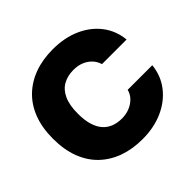

<svg xmlns="http://www.w3.org/2000/svg" viewBox="-180 -930 1131 1131"><g transform="rotate(-45 385.0 -364.5)"><path d="M400 10Q316 10 248 -14.5Q180 -39 130.5 -86.5Q81 -134 54.5 -204Q28 -274 28 -365Q28 -456 54.5 -525.5Q81 -595 130.5 -642.5Q180 -690 248 -714.5Q316 -739 400 -739Q497 -739 572.5 -705.5Q648 -672 694 -612Q740 -552 748 -472H543Q535 -500 515 -521.5Q495 -543 466 -555Q437 -567 400 -567Q351 -567 314 -546.5Q277 -526 256.5 -481.5Q236 -437 236 -365Q236 -311 248 -272Q260 -233 281.5 -209Q303 -185 333 -173.5Q363 -162 400 -162Q435 -162 464.5 -174Q494 -186 515 -207.5Q536 -229 543 -258H748Q740 -178 693 -117.5Q646 -57 570.5 -23.5Q495 10 400 10Z"/></g></svg>

Font: Mona Sans ExtraLight Black
Style: Regular
Weight: 900
Version: Version 2.000